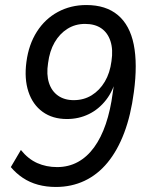

<svg xmlns="http://www.w3.org/2000/svg" viewBox="-20 -734 589 763"><path d="M202 9Q164 9 131 0Q98 -9 71 -27Q44 -45 23 -70L63 -138Q92 -102 128 -86Q164 -70 207 -70Q252 -70 289 -90Q326 -110 354 -148.5Q382 -187 400.5 -241.5Q419 -296 428 -365L437 -427L442 -426Q431 -375 402 -337.5Q373 -300 333 -280.5Q293 -261 246 -261Q189 -261 149.5 -289.5Q110 -318 93 -369.5Q76 -421 85 -488Q94 -557 126.5 -608Q159 -659 210 -686.5Q261 -714 323 -714Q401 -714 448.5 -674Q496 -634 511.5 -557Q527 -480 512 -368Q500 -276 473.5 -206Q447 -136 407.5 -88Q368 -40 316 -15.5Q264 9 202 9ZM273 -336Q313 -336 344.5 -355.5Q376 -375 396.5 -409.5Q417 -444 423 -491Q430 -537 419 -570.5Q408 -604 382.5 -621.5Q357 -639 318 -639Q279 -639 248 -619.5Q217 -600 197 -565.5Q177 -531 171 -483Q164 -438 174.5 -405Q185 -372 210.5 -354Q236 -336 273 -336Z"/></svg>

Font: Nunito Sans 10pt SemiCondensed Medium
Style: Italic
Weight: 500
Width: 4
Italic angle: -9°
Designer: Vernon Adams
Foundry: Vernon Adams
Version: Version 3.101;gftools[0.9.27]